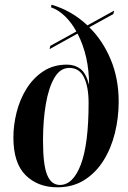

<svg xmlns="http://www.w3.org/2000/svg" viewBox="-20 -787 543 817"><path d="M224 10Q141 10 89 -41.5Q37 -93 37 -202Q37 -254 50.5 -308.5Q64 -363 92.5 -409Q121 -455 164 -483.5Q207 -512 265 -512Q298 -512 322 -494Q346 -476 359 -426Q359 -549 310 -644L191 -578L194 -592L305 -653Q285 -690 257.5 -717Q230 -744 197 -756L199 -767Q285 -742 352 -679L466 -742L462 -727L360 -671Q417 -615 451 -534Q485 -453 485 -354Q485 -286 469 -221Q453 -156 420.5 -104Q388 -52 339 -21Q290 10 224 10ZM235 0Q291 0 324 -87Q357 -174 357 -349Q357 -417 337.5 -457.5Q318 -498 275 -498Q236 -498 211.5 -456Q187 -414 175 -344Q163 -274 163 -189Q163 -86 180.5 -43Q198 0 235 0Z"/></svg>

Font: Noto Serif Display ExtraCondensed
Style: Bold Italic
Weight: 700
Width: 2
Italic angle: -12°
Designer: Monotype Design Team
Foundry: Monotype Imaging Inc.
Version: Version 2.009